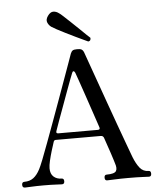

<svg xmlns="http://www.w3.org/2000/svg" viewBox="-62 -1010 884 1063"><g transform="rotate(-5 380.0 -478.5)"><path d="M33 0Q19 0 19 -16Q19 -32 33 -32Q63 -32 83.5 -47.5Q104 -63 120 -94Q127 -107 142 -144.5Q157 -182 176.5 -235.5Q196 -289 218.5 -349.5Q241 -410 262.5 -470.5Q284 -531 303 -583Q322 -635 334.5 -670.5Q347 -706 351 -717Q356 -729 363 -733.5Q370 -738 388 -738Q405 -738 412.5 -733.5Q420 -729 424 -719Q429 -704 444.5 -661.5Q460 -619 481 -559Q502 -499 526 -432.5Q550 -366 572.5 -303Q595 -240 613.5 -190.5Q632 -141 641 -116Q656 -78 674.5 -55Q693 -32 723 -32Q736 -32 736 -16Q736 0 723 0Q713 0 686 -1.5Q659 -3 607 -3Q564 -3 532.5 -1.5Q501 0 490 0Q477 0 477 -16Q477 -32 490 -32Q533 -32 542.5 -46.5Q552 -61 541 -92Q540 -96 536.5 -107Q533 -118 523.5 -147.5Q514 -177 494 -234Q490 -248 476 -248H226Q217 -248 214 -239Q207 -218 198.5 -190Q190 -162 184 -136Q178 -110 178 -94Q178 -63 195.5 -47.5Q213 -32 239 -32Q253 -32 253 -16Q253 0 239 0Q229 0 204.5 -1.5Q180 -3 136 -3Q97 -3 70 -1.5Q43 0 33 0ZM243 -283H463Q477 -283 473 -296Q459 -338 442 -388Q425 -438 409.5 -484Q394 -530 382 -564Q370 -598 366 -609Q362 -618 357 -618Q352 -618 349 -610Q346 -603 335.5 -575.5Q325 -548 311 -509.5Q297 -471 282 -430Q267 -389 254 -353.5Q241 -318 234 -297Q229 -283 243 -283ZM453 -775Q449 -777 430.5 -785.5Q412 -794 385 -807Q358 -820 331 -833.5Q304 -847 283.5 -858Q263 -869 256 -874Q242 -884 235.5 -900Q229 -916 243 -936Q258 -957 274.5 -956.5Q291 -956 305 -945Q312 -941 329 -925Q346 -909 368.5 -888Q391 -867 412 -846.5Q433 -826 448 -811.5Q463 -797 466 -795Q468 -788 464.5 -782Q461 -776 453 -775Z"/></g></svg>

Font: Zen Old Mincho Medium
Style: Regular
Weight: 500
Designer: Yoshimichi Ohira
Foundry: Positype
Version: Version 1.500